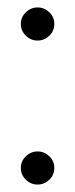

<svg xmlns="http://www.w3.org/2000/svg" viewBox="-20 -490 201 516"><path d="M81 6Q63 6 49.5 -7Q36 -20 36 -39Q36 -57 49.5 -70Q63 -83 81 -83Q99 -83 112.5 -70Q126 -57 126 -39Q126 -20 112.5 -7Q99 6 81 6ZM81 -381Q63 -381 49.5 -394Q36 -407 36 -426Q36 -444 49.5 -457Q63 -470 81 -470Q99 -470 112.5 -457Q126 -444 126 -426Q126 -407 112.5 -394Q99 -381 81 -381Z"/></svg>

Font: Lil Grotesk Light
Style: Regular
Weight: 300
Designer: Bastien Sozeau
Foundry: NBR — Bastien Sozeau
Version: Version 3.003; ttfautohint (v1.8.4.7-5d5b);gftools[0.9.33]